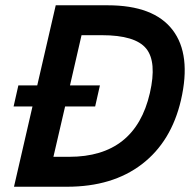

<svg xmlns="http://www.w3.org/2000/svg" viewBox="-20 -710 727 730"><path d="M389.2 -689.9Q564.5 -689.9 636.2 -596.2Q708 -502.4 668 -329.1Q631.3 -171.4 519.5 -85.7Q407.7 0 234.9 0H33.2L103.5 -305.2H31.7L49.8 -385.3H121.6L191.9 -689.9ZM549.8 -356Q577.1 -475.1 535.6 -525.6Q494.1 -576.2 367.2 -576.2H290L246.1 -385.3H359.9L341.8 -305.2H227.5L183.1 -113.8H243.2Q494.1 -113.8 549.8 -356Z"/></svg>

Font: HK Grotesk Legacy
Style: Bold Italic
Weight: 700
Italic angle: -13°
Designer: Alfredo Marco Pradil
Foundry: Hanken Design Co.
Version: Version 2.022;PS 002.022;hotconv 1.0.88;makeotf.lib2.5.64775